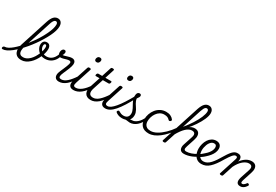

<svg xmlns="http://www.w3.org/2000/svg" viewBox="-92 -2371 5349 3722"><g transform="rotate(30 2582.5 -510.0)"><path d="M-147 17Q-162 17 -166.5 7.5Q-171 -2 -168.5 -14Q-166 -26 -155.5 -35.5Q-145 -45 -130 -45Q-99 -45 -58 -66Q-17 -87 29 -126Q75 -165 124 -215.5Q173 -266 220.5 -326.5Q268 -387 313 -451Q358 -515 395.5 -580Q433 -645 461.5 -705.5Q490 -766 506 -819.5Q522 -873 522 -914Q522 -927 532.5 -934Q543 -941 557 -941Q571 -941 581.5 -934Q592 -927 592 -914Q592 -871 575.5 -814.5Q559 -758 527.5 -693Q496 -628 454 -558.5Q412 -489 362.5 -419.5Q313 -350 259 -286Q205 -222 150 -167Q95 -112 42 -70.5Q-11 -29 -59 -6Q-107 17 -147 17ZM270 19Q212 19 176.5 -3Q141 -25 125 -62Q109 -99 110 -147Q111 -195 129 -247L330 -869Q359 -958 398 -998.5Q437 -1039 491 -1039Q523 -1039 545.5 -1023.5Q568 -1008 580 -980.5Q592 -953 592 -914Q592 -899 581.5 -891Q571 -883 557 -883Q543 -883 532.5 -891Q522 -899 522 -914Q522 -933 517 -945.5Q512 -958 503 -964.5Q494 -971 480 -971Q466 -971 452 -960Q438 -949 424.5 -924.5Q411 -900 398 -857L204 -256Q191 -217 185 -179.5Q179 -142 184 -112Q189 -82 211 -64Q233 -46 276 -46Q317 -46 353.5 -65Q390 -84 421.5 -116Q453 -148 478 -188Q503 -228 521.5 -271Q540 -314 550 -355Q560 -396 560 -429Q560 -459 551 -470Q542 -481 529 -481Q513 -481 507.5 -493.5Q502 -506 509 -518Q516 -530 536 -530Q556 -530 571.5 -524Q587 -518 598.5 -504.5Q610 -491 616.5 -471Q623 -451 623 -423Q623 -385 611 -337.5Q599 -290 576.5 -240Q554 -190 523 -144Q492 -98 452.5 -61.5Q413 -25 367.5 -3Q322 19 270 19Z M652 -231Q604 -231 565.5 -249Q527 -267 500 -296.5Q473 -326 458.5 -359.5Q444 -393 444 -427Q444 -473 468 -501.5Q492 -530 537 -530Q552 -530 554 -518Q556 -506 550 -493.5Q544 -481 529 -481Q515 -481 507.5 -467Q500 -453 500 -430Q500 -406 510.5 -380.5Q521 -355 541.5 -334Q562 -313 591 -299.5Q620 -286 659 -286Q723 -286 772 -322.5Q821 -359 851 -434Q857 -448 871.5 -451Q886 -454 898 -448.5Q910 -443 904 -429Q884 -363 847 -319.5Q810 -276 760.5 -253.5Q711 -231 652 -231Z M1112 17Q1079 17 1057.5 6Q1036 -5 1024 -25Q1012 -45 1011 -73Q1010 -101 1021 -133Q1028 -155 1040.5 -184Q1053 -213 1067.5 -246Q1082 -279 1095.5 -313Q1109 -347 1118 -377Q1128 -414 1117.5 -427.5Q1107 -441 1086 -441Q1061 -441 1030 -432Q999 -423 966.5 -414Q934 -405 905 -405Q885 -405 871 -416.5Q857 -428 850.5 -446.5Q844 -465 844 -489Q844 -510 851 -529Q858 -548 872 -560.5Q886 -573 905 -573Q924 -573 933 -561.5Q942 -550 942 -534Q942 -519 936 -500.5Q930 -482 919 -468Q935 -467 957.5 -473Q980 -479 1006 -487.5Q1032 -496 1059 -502.5Q1086 -509 1111 -509Q1140 -509 1161.5 -495.5Q1183 -482 1190.5 -451Q1198 -420 1184 -369Q1177 -341 1163.5 -307.5Q1150 -274 1135.5 -240.5Q1121 -207 1108 -177Q1095 -147 1087 -123Q1075 -82 1085 -63.5Q1095 -45 1130 -45Q1142 -45 1147 -35.5Q1152 -26 1150 -14Q1148 -2 1138.5 7.5Q1129 17 1112 17Z M1111 17Q1099 17 1093 7.5Q1087 -2 1089.5 -14Q1092 -26 1102 -35.5Q1112 -45 1130 -45Q1161 -45 1192.5 -59Q1224 -73 1256.5 -101.5Q1289 -130 1323 -171.5Q1357 -213 1392 -267Q1400 -279 1410.5 -278Q1421 -277 1426.5 -268Q1432 -259 1426 -248Q1389 -183 1351.5 -133Q1314 -83 1275 -50Q1236 -17 1195 0Q1154 17 1111 17Z M1437 17Q1403 17 1380 5.5Q1357 -6 1345.5 -28Q1334 -50 1334.5 -79.5Q1335 -109 1347 -146L1459 -489Q1465 -505 1473 -510Q1481 -515 1496 -515Q1520 -515 1527.5 -507Q1535 -499 1529 -484L1417 -139Q1400 -88 1409 -66.5Q1418 -45 1456 -45Q1468 -45 1473 -35.5Q1478 -26 1476 -14Q1474 -2 1464.5 7.5Q1455 17 1437 17ZM1556 -676Q1537 -676 1524.5 -687Q1512 -698 1512 -720Q1512 -745 1528 -766.5Q1544 -788 1577 -788Q1596 -788 1608.5 -777.5Q1621 -767 1621 -745Q1621 -720 1605 -698Q1589 -676 1556 -676Z M1437 17Q1425 17 1419 7.5Q1413 -2 1415.5 -14Q1418 -26 1428 -35.5Q1438 -45 1456 -45Q1487 -45 1518.5 -58Q1550 -71 1583.5 -97Q1617 -123 1651 -162.5Q1685 -202 1720 -256Q1729 -269 1739 -268Q1749 -267 1755 -257.5Q1761 -248 1755 -237Q1718 -171 1679 -123Q1640 -75 1600.5 -44Q1561 -13 1520 2Q1479 17 1437 17Z M1823 17Q1776 17 1743.5 0.5Q1711 -16 1694 -46.5Q1677 -77 1676.5 -120Q1676 -163 1694 -216L1766 -436H1683Q1673 -436 1669.5 -444Q1666 -452 1670 -468Q1675 -484 1683.5 -492Q1692 -500 1701 -500H1787L1853 -704Q1858 -720 1866 -725Q1874 -730 1891 -730Q1915 -730 1922 -722.5Q1929 -715 1923 -699L1859 -500H1985Q1996 -500 2000 -492.5Q2004 -485 1999 -468Q1995 -452 1986.5 -444Q1978 -436 1968 -436H1839L1766 -212Q1751 -169 1750 -137Q1749 -105 1759.5 -84.5Q1770 -64 1791 -54.5Q1812 -45 1842 -45Q1854 -45 1858.5 -35.5Q1863 -26 1861.5 -14Q1860 -2 1850 7.5Q1840 17 1823 17Z M1824 17Q1812 17 1806 7.5Q1800 -2 1802.5 -14Q1805 -26 1815 -35.5Q1825 -45 1843 -45Q1874 -45 1905.5 -59Q1937 -73 1969.5 -101.5Q2002 -130 2036 -171.5Q2070 -213 2105 -267Q2113 -279 2123.5 -278Q2134 -277 2139.5 -268Q2145 -259 2139 -248Q2102 -183 2064.5 -133Q2027 -83 1988 -50Q1949 -17 1908 0Q1867 17 1824 17Z M2150 17Q2116 17 2093 5.5Q2070 -6 2058.5 -28Q2047 -50 2047.5 -79.5Q2048 -109 2060 -146L2172 -489Q2178 -505 2186 -510Q2194 -515 2209 -515Q2233 -515 2240.5 -507Q2248 -499 2242 -484L2130 -139Q2113 -88 2122 -66.5Q2131 -45 2169 -45Q2181 -45 2186 -35.5Q2191 -26 2189 -14Q2187 -2 2177.5 7.5Q2168 17 2150 17ZM2269 -676Q2250 -676 2237.5 -687Q2225 -698 2225 -720Q2225 -745 2241 -766.5Q2257 -788 2290 -788Q2309 -788 2321.5 -777.5Q2334 -767 2334 -745Q2334 -720 2318 -698Q2302 -676 2269 -676Z M2150 17Q2135 17 2129.5 7.5Q2124 -2 2128 -14Q2132 -26 2142.5 -35.5Q2153 -45 2169 -45Q2202 -45 2240.5 -72.5Q2279 -100 2325.5 -155Q2372 -210 2426.5 -294.5Q2481 -379 2545 -493Q2552 -505 2564 -503.5Q2576 -502 2583.5 -492.5Q2591 -483 2585 -469Q2520 -344 2462 -252.5Q2404 -161 2352 -101Q2300 -41 2250.5 -12Q2201 17 2150 17Z M2701 17Q2683 17 2662 13Q2641 9 2615 7.5Q2589 6 2556 11L2586 -15Q2617 -25 2641.5 -32Q2666 -39 2686 -42Q2706 -45 2720 -45Q2729 -45 2732 -35.5Q2735 -26 2732.5 -14Q2730 -2 2721.5 7.5Q2713 17 2701 17ZM2526 19Q2478 19 2441.5 4.5Q2405 -10 2385 -28Q2376 -37 2376 -46.5Q2376 -56 2387 -67Q2397 -78 2406 -78.5Q2415 -79 2427 -70Q2444 -59 2470 -49Q2496 -39 2526 -39Q2583 -39 2612.5 -68.5Q2642 -98 2642 -152Q2642 -178 2633.5 -204Q2625 -230 2611.5 -256Q2598 -282 2583.5 -307.5Q2569 -333 2555.5 -360Q2542 -387 2534 -414.5Q2526 -442 2526 -471Q2526 -521 2542 -546Q2558 -571 2590 -571Q2609 -571 2617.5 -560Q2626 -549 2626 -535Q2626 -520 2616.5 -503Q2607 -486 2586 -458Q2588 -431 2597.5 -406.5Q2607 -382 2621 -358.5Q2635 -335 2651 -311.5Q2667 -288 2681 -263Q2695 -238 2704 -210.5Q2713 -183 2713 -152Q2713 -71 2661.5 -26Q2610 19 2526 19Z M2700 17Q2688 17 2682 7.5Q2676 -2 2678.5 -14Q2681 -26 2691 -35.5Q2701 -45 2719 -45Q2747 -45 2775.5 -57.5Q2804 -70 2831.5 -93.5Q2859 -117 2881.5 -149Q2904 -181 2922 -219Q2926 -232 2937 -231.5Q2948 -231 2956 -222.5Q2964 -214 2960 -202Q2942 -154 2914 -113.5Q2886 -73 2852.5 -44Q2819 -15 2780 1Q2741 17 2700 17Z M3121 17Q3017 17 2965.5 -38.5Q2914 -94 2914 -184Q2914 -243 2934.5 -302.5Q2955 -362 2994 -411Q3033 -460 3089 -489.5Q3145 -519 3215 -519Q3272 -519 3313 -499.5Q3354 -480 3379 -447Q3389 -434 3385.5 -424Q3382 -414 3372 -405Q3360 -396 3349 -395.5Q3338 -395 3328 -406Q3309 -428 3281.5 -441Q3254 -454 3207 -454Q3155 -454 3114 -429Q3073 -404 3044.5 -363Q3016 -322 3001.5 -274.5Q2987 -227 2987 -181Q2987 -144 3001 -113Q3015 -82 3046.5 -63.5Q3078 -45 3129 -45Q3142 -45 3146.5 -36Q3151 -27 3149.5 -14.5Q3148 -2 3140.5 7.5Q3133 17 3121 17Z M3121 17Q3109 17 3103.5 7.5Q3098 -2 3099 -14.5Q3100 -27 3108 -36Q3116 -45 3129 -45Q3195 -45 3267.5 -85.5Q3340 -126 3412.5 -196Q3485 -266 3547 -356Q3556 -371 3566.5 -366.5Q3577 -362 3582 -349Q3587 -336 3579 -325Q3527 -249 3470 -186Q3413 -123 3354 -77.5Q3295 -32 3236 -7.5Q3177 17 3121 17Z M3911 17Q3877 17 3854.5 5.5Q3832 -6 3821.5 -28Q3811 -50 3811 -80Q3811 -110 3824 -146L3888 -342Q3900 -377 3897.5 -402.5Q3895 -428 3877.5 -441.5Q3860 -455 3826 -455Q3794 -455 3761 -439Q3728 -423 3695 -392Q3662 -361 3630 -317Q3598 -273 3567 -218L3554 -267Q3596 -332 3634 -379.5Q3672 -427 3708.5 -458Q3745 -489 3780 -504Q3815 -519 3850 -519Q3902 -519 3931.5 -495Q3961 -471 3966.5 -425.5Q3972 -380 3951 -317L3893 -139Q3876 -88 3884.5 -66.5Q3893 -45 3930 -45Q3942 -45 3947 -35.5Q3952 -26 3950 -14Q3948 -2 3938.5 7.5Q3929 17 3911 17ZM3461 15Q3447 15 3436.5 9Q3426 3 3431 -12L3708 -869Q3738 -958 3777 -998.5Q3816 -1039 3870 -1039Q3901 -1039 3923.5 -1025Q3946 -1011 3959 -985.5Q3972 -960 3972 -924Q3972 -894 3963 -859Q3954 -824 3937 -784Q3920 -744 3895.5 -701Q3871 -658 3841 -612.5Q3811 -567 3773.5 -520.5Q3736 -474 3694.5 -428Q3653 -382 3607 -337L3500 -7Q3497 4 3488.5 9.5Q3480 15 3461 15ZM3637 -429Q3674 -474 3708.5 -520Q3743 -566 3772 -612.5Q3801 -659 3825 -702.5Q3849 -746 3865.5 -786Q3882 -826 3891 -860.5Q3900 -895 3900 -920Q3900 -937 3895 -948Q3890 -959 3881 -965Q3872 -971 3859 -971Q3844 -971 3830 -960.5Q3816 -950 3803 -925Q3790 -900 3776 -858Z M3911 17Q3895 17 3890 7.5Q3885 -2 3889 -14Q3893 -26 3903.5 -35.5Q3914 -45 3930 -45Q3979 -45 4036 -64Q4093 -83 4150 -119Q4159 -126 4167.5 -121.5Q4176 -117 4181 -107Q4186 -97 4185.5 -86.5Q4185 -76 4176 -71Q4128 -40 4080.5 -20.5Q4033 -1 3990 8Q3947 17 3911 17Z M4147 -113Q4182 -131 4213 -155Q4244 -179 4270 -205Q4302 -232 4327 -263.5Q4352 -295 4366 -327.5Q4380 -360 4380 -392Q4380 -422 4366.5 -438Q4353 -454 4322 -454Q4310 -454 4304.5 -464Q4299 -474 4300.5 -487Q4302 -500 4311.5 -509.5Q4321 -519 4338 -519Q4376 -519 4402 -504Q4428 -489 4440.5 -463.5Q4453 -438 4453 -406Q4453 -362 4435 -319Q4417 -276 4385 -236Q4353 -196 4312 -160Q4282 -131 4246.5 -106.5Q4211 -82 4173 -61Z M4299 18Q4263 18 4233 6.5Q4203 -5 4180.5 -27Q4158 -49 4142 -78.5Q4126 -108 4117.5 -143.5Q4109 -179 4109 -218Q4109 -270 4123.5 -323Q4138 -376 4166.5 -420.5Q4195 -465 4238 -492Q4281 -519 4337 -519Q4348 -519 4351.5 -509.5Q4355 -500 4352 -487Q4349 -474 4341.5 -464Q4334 -454 4323 -454Q4296 -454 4274 -440Q4252 -426 4234 -401Q4216 -376 4204.5 -346Q4193 -316 4186.5 -283Q4180 -250 4180 -221Q4180 -186 4188.5 -153.5Q4197 -121 4213.5 -97Q4230 -73 4254.5 -59Q4279 -45 4310 -45Q4353 -45 4390.5 -65Q4428 -85 4463 -123Q4498 -161 4534.5 -215Q4571 -269 4611 -338Q4645 -394 4672.5 -429.5Q4700 -465 4723.5 -483.5Q4747 -502 4768 -509Q4789 -516 4811 -516Q4824 -516 4828.5 -506.5Q4833 -497 4832 -485Q4831 -473 4823 -464Q4815 -455 4801 -455Q4788 -455 4772 -444.5Q4756 -434 4737.5 -412.5Q4719 -391 4697 -358.5Q4675 -326 4649 -284Q4604 -206 4562 -149Q4520 -92 4479 -54.5Q4438 -17 4394.5 0.5Q4351 18 4299 18Z M4741 15Q4728 15 4717 9Q4706 3 4711 -12L4834 -393Q4844 -424 4838.5 -439.5Q4833 -455 4811 -455Q4799 -455 4794 -464Q4789 -473 4789.5 -485Q4790 -497 4798.5 -506.5Q4807 -516 4819 -516Q4845 -516 4863 -508.5Q4881 -501 4891.5 -486Q4902 -471 4905.5 -451Q4909 -431 4906 -408L4898 -380Q4925 -417 4953.5 -442.5Q4982 -468 5011 -485.5Q5040 -503 5069.5 -511Q5099 -519 5127 -519Q5179 -519 5209 -495Q5239 -471 5244.5 -425.5Q5250 -380 5229 -317L5163 -114Q5157 -94 5155.5 -78.5Q5154 -63 5160 -54Q5166 -45 5182 -45Q5197 -45 5211 -53Q5225 -61 5237 -74.5Q5249 -88 5257 -100Q5263 -109 5271.5 -112Q5280 -115 5293 -106Q5307 -98 5308 -89.5Q5309 -81 5304 -71Q5293 -53 5274 -32.5Q5255 -12 5229.5 2Q5204 16 5172 16Q5137 16 5117.5 3Q5098 -10 5091 -32.5Q5084 -55 5087.5 -84.5Q5091 -114 5102 -148L5166 -342Q5178 -377 5175 -402.5Q5172 -428 5154.5 -441.5Q5137 -455 5103 -455Q5073 -455 5040.5 -441Q5008 -427 4975 -399.5Q4942 -372 4911.5 -331Q4881 -290 4855 -236L4781 -7Q4778 4 4769.5 9.5Q4761 15 4741 15Z"/></g></svg>

Font: Playwrite CO Light
Style: Regular
Weight: 300
Version: Version 1.002